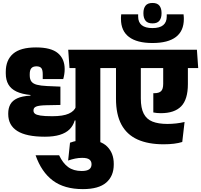

<svg xmlns="http://www.w3.org/2000/svg" viewBox="-20 -988 1393 1330"><path d="M675 -559.5H503V0H675ZM479 -516.5H757.5L749 -643.5H470.5ZM461.5 -516.5H757.5L749 -643.5H452.5ZM37 -202.5V-197.5Q37 -120.5 99.5 -80.8Q162 -41 291 -41Q352 -41 394.2 -54Q436.5 -67 461.8 -92Q487 -117 497.5 -153.5H515L506.5 -250.5Q496 -218.5 456.5 -200.8Q417 -183 342 -183Q288.5 -183 260.2 -187.5Q232 -192 222 -200.5Q212 -209 212 -221V-223.5Q212 -232.5 216.2 -239Q220.5 -245.5 230.5 -249.8Q240.5 -254 257.5 -256.2Q274.5 -258.5 299.5 -259L398.5 -261V-388L305.5 -392Q261.5 -394 235.2 -401Q209 -408 197.5 -423.5Q186 -439 186 -466V-475Q186 -502.5 197.2 -515.5Q208.5 -528.5 232.5 -528.5Q256 -528.5 266 -516.5Q276 -504.5 276 -474V-440.5H418Q422.5 -455.5 425.2 -473.2Q428 -491 428 -509.5Q428 -580.5 380.8 -620Q333.5 -659.5 229.5 -659.5Q121.5 -659.5 70.8 -615.8Q20 -572 20 -490.5V-479.5Q20 -434.5 38 -403.2Q56 -372 93.8 -354Q131.5 -336 191 -330V-325.5Q133.5 -322.5 99.8 -307Q66 -291.5 51.5 -265Q37 -238.5 37 -202.5Z M389.5 87.5H226.5Q267 203.5 346.2 262.8Q425.5 322 554 322Q663.5 322 715.8 276.8Q768 231.5 768 152V146.5Q768 72.5 722.2 27Q676.5 -18.5 583.5 -18.5Q548 -18.5 519.2 -13.8Q490.5 -9 465 0.5L452 124Q476.5 115.5 500.5 110.5Q524.5 105.5 549.5 105.5Q585 105.5 599.5 117.2Q614 129 614 148.5V151Q614 173.5 597.5 185Q581 196.5 546 196.5Q489 196.5 452 169.2Q415 142 389.5 87.5Z M716.5 -516.5H1353L1344 -643.5H707.5ZM955.5 -306V-558H783.5V-304Q783.5 -195 821 -125.2Q858.5 -55.5 932 -22Q1005.5 11.5 1113.5 11.5Q1153 11.5 1185 7.5Q1217 3.5 1242.5 -4.5L1258.5 -143Q1231.5 -136.5 1200.5 -133Q1169.5 -129.5 1139.5 -129.5Q1077 -129.5 1036.2 -145.8Q995.5 -162 975.5 -200.8Q955.5 -239.5 955.5 -306ZM1281.5 -406V-552.5H1110.5V-407.5Q1110.5 -371 1096 -356.8Q1081.5 -342.5 1050 -342.5Q1047.5 -342.5 1045.8 -342.5Q1044 -342.5 1042 -342.5V-209Q1053 -206.5 1067.5 -205.2Q1082 -204 1094.5 -204Q1188.5 -204 1235 -251.5Q1281.5 -299 1281.5 -406Z M1036.5 -826Q1070 -826 1084.5 -844.8Q1099 -863.5 1099 -894.5V-899Q1099 -929.5 1084.5 -948.5Q1070 -967.5 1036.5 -967.5Q1002.5 -967.5 988 -948.5Q973.5 -929.5 973.5 -899V-894.5Q973.5 -863.5 988 -844.8Q1002.5 -826 1036.5 -826ZM1251.5 -888.5H1135V-873.5Q1135 -834.5 1110.8 -814Q1086.5 -793.5 1036 -793.5Q987 -793.5 962 -813.5Q937 -833.5 937 -873.5V-888.5H819.5Q818 -874.5 818 -868.2Q818 -862 818 -856.5Q818 -774 873.5 -732Q929 -690 1036 -690Q1144 -690 1198.8 -732Q1253.5 -774 1253.5 -856.5Q1253.5 -861.5 1253.2 -868.8Q1253 -876 1251.5 -888.5Z"/></svg>

Font: Anek Devanagari ExtraBold
Style: Regular
Weight: 800
Designer: Kailash Malviya (Devanagari) & Yesha Goshar (Latin)
Foundry: Ek Type
Version: Version 1.003